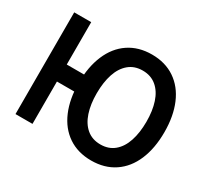

<svg xmlns="http://www.w3.org/2000/svg" viewBox="-151 -949 1249 1177"><g transform="rotate(30 473.0 -360.0)"><path d="M70 -720H190.3V-420.2H329.3V-299.8H190.3V0H70ZM310 -360Q310 -473.2 346 -557.8Q381.9 -642.4 450.3 -688.6Q518.8 -734.8 613.2 -734.8Q707.6 -734.8 776 -688.6Q844.4 -642.4 880.4 -557.8Q916.3 -473.2 916.3 -360Q916.3 -246.1 880.4 -161.5Q844.5 -76.9 776.1 -31Q707.7 15 613.2 15Q518.8 15 450.3 -31.2Q381.9 -77.5 346 -162.1Q310 -246.8 310 -360ZM788.8 -360Q789 -437.4 769.5 -496.3Q750.1 -555.2 710.5 -588.2Q671 -621.2 613.2 -621.2Q555.3 -621.2 516 -588.2Q476.6 -555.2 457.1 -496.4Q437.7 -437.6 437.5 -360Q437.3 -282.6 456.8 -223.7Q476.3 -164.8 515.8 -131.7Q555.3 -98.7 613.2 -98.7Q671 -98.7 710.4 -131.7Q749.8 -164.7 769.2 -223.5Q788.7 -282.4 788.8 -360Z"/></g></svg>

Font: Tap Sans
Style: Regular
Weight: 400
Designer: Tap Payments
Foundry: Tap Payments
Version: Version 1.001;Glyphs 3.1.2 (3151)